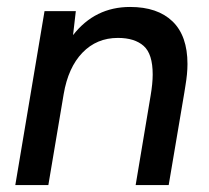

<svg xmlns="http://www.w3.org/2000/svg" viewBox="-20 -532 601 552"><path d="M108 -500H198L190 -431Q253 -512 354 -512Q433 -512 476 -470.5Q519 -429 519 -348Q519 -320 513 -285L510 -266L465 0H370L413 -257Q419 -292 419 -318Q419 -377 393 -400Q367 -423 319 -423Q258 -423 217 -380.5Q176 -338 163 -261L119 0H24Z"/></svg>

Font: Oak Sans Medium
Style: Italic
Weight: 500
Italic angle: -9.49998°
Foundry: Erik Kennedy, Walven
Version: Version 1.000